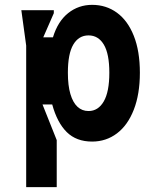

<svg xmlns="http://www.w3.org/2000/svg" viewBox="-20 -572 640 792"><path d="M88 -384 68 -530H202V-517.6L158.4 -418H198.4Q218.4 -483.8 261.2 -517.9Q304 -552 360 -552Q418 -552 462.5 -519.5Q507 -487 532 -424Q557 -361 557 -272Q557 -184 532 -119.7Q507 -55.4 462.3 -21.7Q417.6 12 360 12Q295 12 255.4 -27.1Q215.8 -66.2 195.4 -141H155.4L214 6V200H88ZM260 -272Q260 -219.2 270.4 -184.1Q280.8 -149 299.7 -131.5Q318.6 -114 345.2 -114Q385 -114 408 -153.7Q431 -193.4 431 -272Q431 -350 408.3 -388Q385.6 -426 345.2 -426Q304.8 -426 282.4 -388.2Q260 -350.4 260 -272Z"/></svg>

Font: Fliege Mono Thin
Style: Regular
Weight: 100
Version: Version 0.020;Glyphs 3.3 (3306)